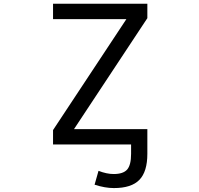

<svg xmlns="http://www.w3.org/2000/svg" viewBox="-20 -752 1040 1002"><path d="M366.2 -78.1H749V-38.1V-4.9V50.8Q749 143.6 707.5 186.5Q666 229.5 574.2 229.5Q528.3 229.5 473.6 211.9L494.1 139.6Q537.1 156.2 573.2 156.2Q623 156.2 643.6 132.8Q664.1 109.4 664.1 50.8V2H256.8V-73.2L639.6 -652.3H256.8V-732.4H749V-657.2Z"/></svg>

Font: GenEi Gothic M Regular
Style: Regular
Weight: 400
Designer: o_tamon (Modified); [Source Han Sans]
Ryoko NISHIZUKA  (kana & ideographs); Paul D. Hunt (Latin, Greek & Cyrillic); Wenl
Version: Version 1.1a;Original Version 1.004